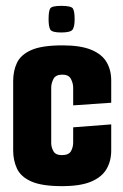

<svg xmlns="http://www.w3.org/2000/svg" viewBox="-20 -631 421 656"><path d="M192 5Q123 5 87 -11Q51 -27 38 -55Q25 -83 25 -117V-354Q25 -389 38 -416.5Q51 -444 87 -460Q123 -476 194 -476Q255 -476 291.5 -461Q328 -446 344 -419Q360 -392 360 -356V-280L230 -271V-332Q230 -346 222.5 -361Q215 -376 193 -376Q170 -376 162.5 -361Q155 -346 155 -332V-142Q155 -128 162.5 -114.5Q170 -101 191 -101Q215 -101 222.5 -114.5Q230 -128 230 -144V-196L360 -206V-117Q360 -81 344 -53.5Q328 -26 291.5 -10.5Q255 5 192 5ZM189 -520Q157 -520 151.5 -530.5Q146 -541 146 -565Q146 -593 151.5 -602Q157 -611 189 -611Q223 -611 229 -602Q235 -593 235 -565Q235 -541 228.5 -530.5Q222 -520 189 -520Z"/></svg>

Font: Smooch Sans ExtraBold
Style: Regular
Weight: 800
Designer: Robert E. Leuschke
Foundry: Robert E. Leuschke
Version: Version 1.010